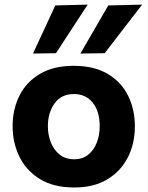

<svg xmlns="http://www.w3.org/2000/svg" viewBox="-20 -797 638 830"><path d="M301 13.5Q210.5 13.5 151.2 -23.8Q92 -61 63.2 -121.2Q34.5 -181.5 34.5 -251Q34.5 -325.5 64.8 -384.8Q95 -444 153.8 -478.2Q212.5 -512.5 298 -512.5Q386.5 -512.5 445.2 -477.8Q504 -443 533.5 -383.8Q563 -324.5 563 -251Q563 -175.5 532.2 -115.8Q501.5 -56 443.2 -21.2Q385 13.5 301 13.5ZM300.5 -108.5Q338 -108.5 362.2 -128.8Q386.5 -149 398.8 -181.5Q411 -214 411 -251Q411 -316.5 380.5 -353.5Q350 -390.5 300 -390.5Q245 -390.5 216 -350.2Q187 -310 187 -251Q187 -214 199.8 -181.5Q212.5 -149 237.8 -128.8Q263 -108.5 300.5 -108.5ZM327.5 -565.5Q357.5 -617.5 387.8 -669.5Q418 -721.5 448 -773.5L594.5 -777Q552.5 -723 512 -670.2Q471.5 -617.5 432.5 -567ZM122.5 -565.5Q147 -618 171 -669.8Q195 -721.5 219 -773.5L359 -777Q323.5 -723 289.2 -670.2Q255 -617.5 222 -567Z"/></svg>

Font: Commissioner
Style: Bold
Weight: 700
Designer: Kostas Bartsokas
Foundry: Kostas Bartsokas
Version: Version 1.000; ttfautohint (v1.8.3)